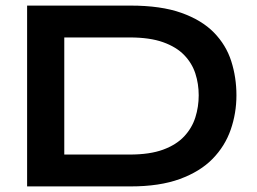

<svg xmlns="http://www.w3.org/2000/svg" viewBox="-20 -667 919 687"><path d="M447 -647Q556 -647 629 -621Q702 -595 745.5 -550.5Q789 -506 807.5 -448Q826 -390 826 -326Q826 -262 805.5 -203Q785 -144 740.5 -98.5Q696 -53 623.5 -26.5Q551 0 447 0H77V-647ZM210 -114H444Q516 -114 563.5 -131.5Q611 -149 639 -179Q667 -209 679 -247Q691 -285 691 -326Q691 -367 679 -404Q667 -441 639 -470Q611 -499 563.5 -516Q516 -533 444 -533H210Z"/></svg>

Font: Syne Modified
Style: Bold
Weight: 700
Designer: Lucas Descroix
Foundry: Bonjour Monde
Version: Version 2.200